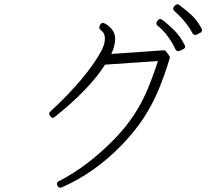

<svg xmlns="http://www.w3.org/2000/svg" viewBox="-20 -873 1040 897"><path d="M892 -710Q896 -710 898 -711L916 -720Q921 -721 923 -728Q925 -735 922 -739Q903 -775 880 -797.5Q857 -820 817 -850Q814 -853 809 -853Q803 -853 798 -848L793 -842Q789 -838 789 -832Q791 -825 794 -822Q849 -774 880 -717Q884 -710 892 -710ZM813 -634Q816 -634 818 -635L836 -643Q842 -645 844 -651Q846 -656 843 -662Q823 -703 792.5 -733Q762 -763 737 -781Q732 -784 728 -784Q728 -784 727.5 -784Q727 -784 726 -784Q720 -782 717 -777L713 -772Q707 -762 716 -753Q739 -736 762 -705.5Q785 -675 800 -642Q803 -634 813 -634ZM262 4Q264 4 265 3.5Q266 3 267 3Q424 -65 553 -200Q612 -262 651.5 -322.5Q691 -383 719.5 -450.5Q748 -518 773 -601Q774 -608 770 -614L756 -632Q752 -638 745 -638H744L500 -621Q508 -638 513 -656.5Q518 -675 518 -692Q518 -718 501.5 -737.5Q485 -757 466 -765Q464 -765 463 -765.5Q462 -766 461 -766Q452 -766 448 -757L445 -750Q443 -746 444.5 -740.5Q446 -735 450 -733Q459 -727 463 -720Q470 -709 470 -692Q470 -679 466 -665.5Q462 -652 455 -638Q421 -574 358 -499.5Q295 -425 215 -352Q205 -342 214 -332L217 -328Q220 -323 227 -323Q232 -323 236 -327Q397 -455 471 -571L718 -588Q694 -514 668.5 -453.5Q643 -393 607.5 -338.5Q572 -284 520 -229Q390 -95 254 -26Q243 -21 247 -8L249 -5Q250 -1 256 3Q258 3 259 3.5Q260 4 262 4Z"/></svg>

Font: Kokoro
Style: Regular
Weight: 400
Version: Version 1.00